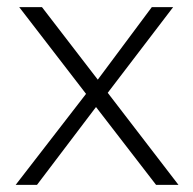

<svg xmlns="http://www.w3.org/2000/svg" viewBox="-20 -520 544 540"><path d="M419 0 250 -219 84 0H24L222 -256L34 -500H98L255 -296L407 -500H467L283 -259L482 0Z"/></svg>

Font: Work Sans Light
Style: Regular
Weight: 300
Designer: Wei Huang
Foundry: Wei Huang
Version: Version 1.500